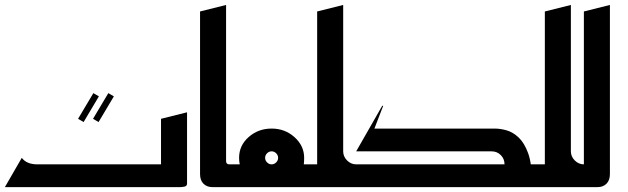

<svg xmlns="http://www.w3.org/2000/svg" viewBox="-20 -767 2573 787"><path d="M322.7 -266.7 385.3 -372 362.7 -385.3 300 -280ZM384 -266.7 446.7 -372 424 -385.3 361.3 -280Z M0 0H718.7Q725.3 0 736 -2Q746.7 -4 746.7 -14.7V-306.7L640 -280V-93.3H133.3Q89.3 -93.3 69.3 -120Z M906.7 -106.7V-746.7L800 -720V-53.3Q800 -28 814 -14Q828 0 850.7 0H960V-93.3H920Q906.7 -93.3 906.7 -106.7Z M933.3 0H1280V-93.3H1225.3Q1226.7 -105.3 1226.7 -120Q1226.7 -169.3 1187.3 -204.7Q1148 -240 1093.3 -240Q1038.7 -240 999.3 -205.3Q960 -170.7 960 -120Q960 -105.3 962.7 -93.3H933.3ZM1093.3 -93.3Q1082.7 -93.3 1074.7 -101.3Q1066.7 -109.3 1066.7 -120Q1066.7 -130.7 1074.7 -138.7Q1082.7 -146.7 1093.3 -146.7Q1104 -146.7 1112 -138.7Q1120 -130.7 1120 -120Q1120 -109.3 1112 -101.3Q1104 -93.3 1093.3 -93.3Z M1253.3 0H1336Q1358.7 0 1372.7 -14Q1386.7 -28 1386.7 -53.3V-746.7L1280 -720V-93.3H1253.3ZM1333.3 0H1440V-93.3Q1418.7 -93.3 1402.7 -109.3Q1386.7 -125.3 1386.7 -146.7H1333.3Z M1413.3 0H2132Q2138.7 0 2149.3 -3.3Q2160 -6.7 2160 -28Q2160 -97.3 2144.7 -139.3Q2129.3 -181.3 2106 -203.3Q2082.7 -225.3 2056.7 -232.7Q2030.7 -240 2008 -240H1514.7L1550.7 -333.3H1546.7L1440 -146.7H1994.7Q2017.3 -146.7 2032.7 -131.3Q2048 -116 2048 -93.3H1413.3ZM2080 0H2213.3V-93.3H2080Z M2186.7 0H2269.3Q2292 0 2306 -14Q2320 -28 2320 -53.3V-746.7L2213.3 -720V-93.3H2186.7ZM2266.7 0H2373.3V-93.3Q2352 -93.3 2336 -109.3Q2320 -125.3 2320 -146.7H2266.7Z M2346.7 0H2429.3Q2452 0 2466 -14Q2480 -28 2480 -53.3V-746.7L2373.3 -720V-93.3H2346.7Z"/></svg>

Font: Qahiri
Style: Regular
Weight: 400
Designer: Khaled Hosny
Foundry: Alif Type
Version: Version 3.00